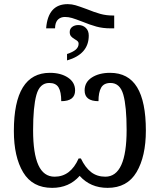

<svg xmlns="http://www.w3.org/2000/svg" viewBox="-20 -898 770 928"><path d="M307 -878Q327 -878 345.5 -872.5Q364 -867 399 -854Q436 -839 464.5 -831Q493 -823 526 -823H532V-761H514Q477 -761 446 -769.5Q415 -778 376 -794Q345 -806 328 -811Q311 -816 294 -816Q275 -816 262.5 -805.5Q250 -795 247 -774L246 -761H203Q212 -878 307 -878ZM304 -637Q332 -646 346 -658Q360 -670 360 -687Q360 -694 355.5 -698.5Q351 -703 342 -708Q330 -715 323.5 -722.5Q317 -730 317 -743Q317 -759 329 -768Q341 -777 359 -777Q380 -777 394.5 -763.5Q409 -750 409 -726Q409 -636 304 -606ZM47 -265Q47 -546 221 -546Q274 -546 308.5 -523Q343 -500 343 -461Q343 -409 276 -409Q276 -454 263 -475.5Q250 -497 218 -497Q172 -497 156 -439.5Q140 -382 140 -268Q140 -156 165.5 -100Q191 -44 244 -44Q321 -44 360 -132H371Q392 -88 420.5 -66Q449 -44 489 -44Q592 -44 592 -270Q592 -384 576 -440.5Q560 -497 514 -497Q482 -497 469 -474.5Q456 -452 456 -409Q389 -409 389 -461Q389 -501 424 -523.5Q459 -546 512 -546Q600 -546 642.5 -476.5Q685 -407 685 -267Q685 -142 640 -66Q595 10 500 10Q417 10 365 -48Q314 10 232 10Q137 10 92 -65Q47 -140 47 -265Z"/></svg>

Font: Noto Serif Narrow
Style: Regular
Weight: 400
Width: 4
Designer: Monotype Design Team
Foundry: Monotype Imaging Inc.
Version: Version 1.001